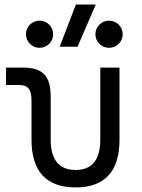

<svg xmlns="http://www.w3.org/2000/svg" viewBox="-20 -815 626 845"><path d="M312.5 9.8C440.9 9.8 505.9 -60.5 505.9 -200.2V-517.6H421.4V-200.2C421.4 -111.8 384.8 -66.9 312.5 -66.9C240.2 -66.9 203.1 -111.8 203.1 -200.2V-389.2C203.1 -481 168.5 -517.6 79.6 -517.6H6.3V-440.9H64C103 -440.9 118.7 -421.4 118.7 -372.6V-200.2C118.7 -60.5 184.1 9.8 312.5 9.8ZM242.7 -609.4H321.3L401.4 -794.9H314ZM460 -604.5C493.2 -604.5 520 -631.3 520 -664.1C520 -697.8 493.2 -724.1 460 -724.1C426.8 -724.1 399.9 -697.8 399.9 -664.1C399.9 -631.3 426.8 -604.5 460 -604.5ZM153.8 -604.5C187 -604.5 213.9 -631.3 213.9 -664.1C213.9 -697.8 187 -724.1 153.8 -724.1C121.1 -724.1 94.2 -697.8 94.2 -664.1C94.2 -631.3 121.1 -604.5 153.8 -604.5Z"/></svg>

Font: Cascadia Mono PL SemiLight
Style: Regular
Weight: 350
Monospace: yes
Designer: Aaron Bell
Foundry: Saja Typeworks
Version: Version 2404.023